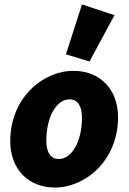

<svg xmlns="http://www.w3.org/2000/svg" viewBox="-20 -830 578 862"><path d="M226 12C364 12 510 -110 510 -304C510 -428 430 -512 310 -512C172 -512 26 -390 26 -196C26 -72 106 12 226 12ZM244 -116C206 -116 188 -148 188 -198C188 -306 234 -384 292 -384C330 -384 348 -352 348 -302C348 -194 302 -116 244 -116ZM382 -554 494 -762 348 -810 276 -586Z"/></svg>

Font: Source Sans Pro Black
Style: Italic
Weight: 900
Italic angle: -11°
Designer: Paul D. Hunt
Foundry: Adobe Systems Incorporated
Version: Version 3.006;hotconv 1.0.111;makeotfexe 2.5.65597